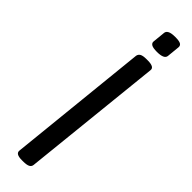

<svg xmlns="http://www.w3.org/2000/svg" viewBox="-296 -853 847 847"><g transform="rotate(45 127.5 -429.5)"><path d="M96 2Q56 2 59 -21L127 -680Q129 -691 138.5 -696.5Q148 -702 170 -702H178Q220 -702 217 -680L148 -20Q147 -9 137 -3.5Q127 2 104 2ZM180 -757Q155 -757 145.5 -763Q136 -769 137 -779L143 -839Q144 -849 155 -855Q166 -861 191 -861Q216 -861 225 -855.5Q234 -850 233 -839L227 -779Q225 -757 180 -757Z"/></g></svg>

Font: Asap Condensed Condensed Regular
Style: Italic
Weight: 400
Width: 3
Italic angle: -6°
Designer: Pablo Cosgaya
Foundry: Omnibus-Type
Version: Version 3.001; ttfautohint (v1.8.4.7-5d5b)